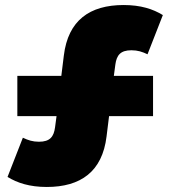

<svg xmlns="http://www.w3.org/2000/svg" viewBox="-20 -732 678 764"><path d="M49 -270H205L199 -225C194 -188 179 -168 135 -168C110 -168 92 -174 71 -184L10 -28C49 -4 98 12 166 12C301 12 387 -49 404 -189L414 -270H589V-430H433L439 -475C444 -512 459 -532 503 -532C528 -532 546 -526 567 -516L628 -672C589 -696 540 -712 472 -712C337 -712 251 -651 234 -511L224 -430H49Z"/></svg>

Font: Finlandica Black
Style: Regular
Weight: 900
Designer: Niklas Ekholm, Juho Hiilivirta, Jaakko Suomalainen
Foundry: Helsinki Type Studio
Version: Version 2.000;Glyphs 3.2 (3202)